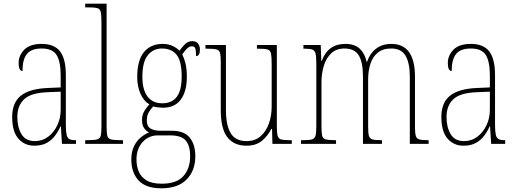

<svg xmlns="http://www.w3.org/2000/svg" viewBox="-20 -780 2802 1041"><path d="M166 10Q113 10 79.5 -28.5Q46 -67 46 -146Q46 -224 93.5 -261.5Q141 -299 240 -303L309 -306V-371Q309 -446 287 -481.5Q265 -517 206 -517Q150 -517 126 -487.5Q102 -458 102 -395Q81 -395 81 -439Q81 -479 111.5 -510.5Q142 -542 206 -542Q274 -542 305.5 -501.5Q337 -461 337 -372V-105Q337 -68 341 -50Q345 -32 356 -26Q367 -20 388 -20H392V0H316L310 -95H308Q296 -68 278 -44Q260 -20 233 -5Q206 10 166 10ZM169 -15Q210 -15 241.5 -39Q273 -63 291 -101.5Q309 -140 309 -185V-283L239 -280Q148 -277 111 -242Q74 -207 74 -146Q74 -90 96.5 -52.5Q119 -15 169 -15Z M442 0V-20H453Q490 -20 506 -24Q522 -28 526 -43.5Q530 -59 530 -94V-662Q530 -699 526 -715.5Q522 -732 507.5 -736Q493 -740 463 -740H442V-760H558V-94Q558 -59 562 -43.5Q566 -28 582.5 -24Q599 -20 635 -20H647V0Z M855 241Q771 241 731.5 198.5Q692 156 692 85Q692 42 707 12Q722 -18 744.5 -36Q767 -54 788 -62Q773 -69 761.5 -85Q750 -101 750 -131Q750 -158 763.5 -179.5Q777 -201 790 -214Q759 -232 741.5 -272Q724 -312 724 -362Q724 -453 760.5 -497.5Q797 -542 863 -542Q892 -542 915.5 -531Q939 -520 953 -505Q966 -523 982.5 -540Q999 -557 1023 -557Q1044 -557 1054 -543.5Q1064 -530 1064 -512Q1064 -476 1043 -476Q1043 -504 1039 -516.5Q1035 -529 1021 -529Q1008 -529 996 -518.5Q984 -508 968 -485Q978 -466 985.5 -437Q993 -408 993 -363Q993 -285 960.5 -240.5Q928 -196 863 -196Q852 -196 835.5 -198Q819 -200 811 -203Q797 -189 786.5 -171Q776 -153 776 -126Q776 -95 796.5 -83Q817 -71 851 -71H912Q979 -71 1009 -33.5Q1039 4 1039 66Q1039 146 991.5 193.5Q944 241 855 241ZM860 -220Q912 -220 938.5 -255Q965 -290 965 -365Q965 -449 937.5 -483Q910 -517 858 -517Q811 -517 781.5 -481Q752 -445 752 -364Q752 -293 780 -256.5Q808 -220 860 -220ZM857 216Q938 216 974.5 174.5Q1011 133 1011 67Q1011 10 987 -18Q963 -46 903 -46H836Q786 -46 753 -9.5Q720 27 720 85Q720 121 732.5 150.5Q745 180 774.5 198Q804 216 857 216Z M1316 10Q1249 10 1213 -35.5Q1177 -81 1177 -184V-443Q1177 -477 1173 -492.5Q1169 -508 1153.5 -512Q1138 -516 1105 -516H1094V-536H1205V-182Q1205 -102 1230.5 -58.5Q1256 -15 1317 -15Q1363 -15 1393 -41.5Q1423 -68 1438 -110.5Q1453 -153 1453 -203V-431Q1453 -471 1449.5 -489Q1446 -507 1431 -511.5Q1416 -516 1381 -516H1373V-536H1481V-99Q1481 -62 1485 -45Q1489 -28 1504 -24Q1519 -20 1551 -20H1562V0H1457L1455 -81H1451Q1432 -43 1400 -16.5Q1368 10 1316 10Z M1612 0V-20H1625Q1658 -20 1672.5 -24.5Q1687 -29 1691 -45Q1695 -61 1695 -97V-435Q1695 -472 1691 -489Q1687 -506 1674 -511Q1661 -516 1631 -516H1625V-536H1719L1722 -449H1724Q1758 -542 1852 -542Q1903 -542 1930.5 -516Q1958 -490 1968 -445H1970Q1986 -491 2019.5 -516.5Q2053 -542 2102 -542Q2230 -542 2230 -363V-92Q2230 -58 2234.5 -43Q2239 -28 2253.5 -24Q2268 -20 2300 -20H2304V0H2202V-364Q2202 -438 2179 -477.5Q2156 -517 2101 -517Q2055 -517 2027.5 -494Q2000 -471 1988 -433Q1976 -395 1976 -348V-95Q1976 -60 1980 -44.5Q1984 -29 1998.5 -24.5Q2013 -20 2044 -20H2051V0H1948V-364Q1948 -443 1925 -480Q1902 -517 1848 -517Q1804 -517 1776.5 -491.5Q1749 -466 1736 -424Q1723 -382 1723 -333V-97Q1723 -61 1726.5 -45Q1730 -29 1745.5 -24.5Q1761 -20 1795 -20H1802V0Z M2493 10Q2440 10 2406.5 -28.5Q2373 -67 2373 -146Q2373 -224 2420.5 -261.5Q2468 -299 2567 -303L2636 -306V-371Q2636 -446 2614 -481.5Q2592 -517 2533 -517Q2477 -517 2453 -487.5Q2429 -458 2429 -395Q2408 -395 2408 -439Q2408 -479 2438.5 -510.5Q2469 -542 2533 -542Q2601 -542 2632.5 -501.5Q2664 -461 2664 -372V-105Q2664 -68 2668 -50Q2672 -32 2683 -26Q2694 -20 2715 -20H2719V0H2643L2637 -95H2635Q2623 -68 2605 -44Q2587 -20 2560 -5Q2533 10 2493 10ZM2496 -15Q2537 -15 2568.5 -39Q2600 -63 2618 -101.5Q2636 -140 2636 -185V-283L2566 -280Q2475 -277 2438 -242Q2401 -207 2401 -146Q2401 -90 2423.5 -52.5Q2446 -15 2496 -15Z"/></svg>

Font: Noto Serif Tamil Condensed Thin
Style: Regular
Weight: 100
Width: 3
Designer: Indian Type Foundry, Tom Grace, and the Monotype Design Team
Foundry: Monotype Imaging Inc.
Version: Version 2.004; ttfautohint (v1.8.4.7-5d5b)